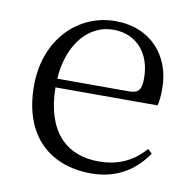

<svg xmlns="http://www.w3.org/2000/svg" viewBox="-66 -592 673 672"><g transform="rotate(10 270.5 -256.0)"><path d="M300 14C388 14 453 -26 497 -91L482 -105C440 -57 388 -32 318 -32C206 -32 127 -102 125 -261H488C492 -277 494 -297 494 -321C494 -438 418 -526 292 -526C161 -526 50 -420 50 -254C50 -74 155 14 300 14ZM126 -292C134 -418 204 -495 290 -495C376 -495 425 -431 425 -346C425 -309 416 -292 383 -292Z"/></g></svg>

Font: Noto Serif CJK HK Light
Style: Regular
Weight: 300
Designer: Ryoko NISHIZUKA 西塚涼子 (kana & ideographs); Frank Grießhammer (Latin, Greek & Cyrillic); Wenlong ZHANG 张文龙 (bopomofo); San
Foundry: Adobe
Version: Version 2.001;hotconv 1.1.0;makeotfexe 2.6.0